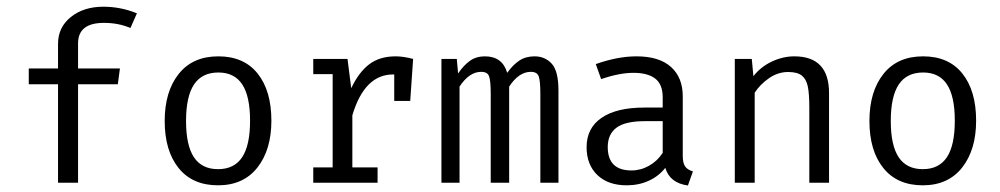

<svg xmlns="http://www.w3.org/2000/svg" viewBox="-20 -552 3020 580"><path d="M393.6 -511.7 374 -467.3Q338.4 -482.9 293.9 -482.9Q215.8 -482.9 215.8 -420.9V-345.2H342.3L335.9 -297.4H215.8V0H155.3V-297.4H66.9V-345.2H155.3V-419.4Q155.3 -469.7 194.1 -500.7Q232.9 -531.7 292 -531.7Q345.2 -531.7 393.6 -511.7Z M799.8 -187.5Q799.8 -99.6 757.6 -45.9Q715.3 7.8 638.7 7.8Q561.5 7.8 519.5 -44.4Q477.5 -96.7 477.5 -186.5Q477.5 -275.4 519.8 -328.6Q562 -381.8 639.6 -381.8Q716.8 -381.8 758.3 -329.8Q799.8 -277.8 799.8 -187.5ZM542 -186.5Q542 -112.8 565.9 -76.9Q589.8 -41 638.7 -41Q687.5 -41 711.4 -76.9Q735.4 -112.8 735.4 -187.5Q735.4 -261.2 711.7 -297.1Q688 -333 639.6 -333Q590.3 -333 566.2 -296.9Q542 -260.7 542 -186.5Z M1228 -374 1219.2 -247.1H1170.9V-327.1H1167.5Q1081.1 -327.1 1044.4 -203.6V-46.4H1120.6V0H926.3V-46.4H984.9V-328.1H926.3V-374H1029.8L1041 -285.6Q1064 -334 1095.5 -357.9Q1127 -381.8 1175.3 -381.8Q1198.2 -381.8 1228 -374Z M1667 -278.3V0H1612.3V-268.6Q1612.3 -307.6 1607.4 -321.3Q1602.5 -335 1583.5 -335Q1547.4 -335 1518.1 -290.5V0H1462.4V-268.6Q1462.4 -307.6 1457.5 -321.3Q1452.6 -335 1433.6 -335Q1397.5 -335 1368.2 -290.5V0H1313.5V-374H1359.9L1363.8 -330.1Q1380.9 -355 1399.7 -368.4Q1418.5 -381.8 1444.8 -381.8Q1497.6 -381.8 1512.2 -332Q1529.3 -356 1548.6 -368.9Q1567.9 -381.8 1594.7 -381.8Q1626.5 -381.8 1646.7 -359.6Q1667 -337.4 1667 -278.3Z M2073.2 -34.2 2058.1 8.3Q2003.4 1 1989.7 -44.9Q1969.7 -19.5 1939.7 -5.9Q1909.7 7.8 1873 7.8Q1816.9 7.8 1784.4 -23.4Q1752 -54.7 1752 -107.4Q1752 -165 1797.1 -196Q1842.3 -227.1 1926.8 -227.1H1981.9V-257.8Q1981.9 -297.4 1959.2 -314.7Q1936.5 -332 1893.6 -332Q1851.1 -332 1795.9 -313L1779.8 -358.4Q1845.7 -381.8 1902.8 -381.8Q1971.2 -381.8 2006.8 -349.9Q2042.5 -317.9 2042.5 -261.2V-81.5Q2042.5 -59.6 2049.6 -49.3Q2056.6 -39.1 2073.2 -34.2ZM1981.9 -90.3V-186H1928.2Q1868.7 -186 1842.3 -166.3Q1815.9 -146.5 1815.9 -107.9Q1815.9 -37.1 1887.7 -37.1Q1915.5 -37.1 1940.7 -51.3Q1965.8 -65.4 1981.9 -90.3Z M2199.7 -374H2251L2255.9 -321.8Q2277.8 -350.1 2311.5 -366Q2345.2 -381.8 2379.4 -381.8Q2484.4 -381.8 2484.4 -271V0H2424.8V-227.1Q2424.8 -269 2420.2 -291Q2415.5 -313 2402.1 -323.7Q2388.7 -334.5 2360.8 -334.5Q2330.1 -334.5 2303.2 -315.9Q2276.4 -297.4 2259.8 -272V0H2199.7Z M2928.7 -187.5Q2928.7 -99.6 2886.5 -45.9Q2844.2 7.8 2767.6 7.8Q2690.4 7.8 2648.4 -44.4Q2606.4 -96.7 2606.4 -186.5Q2606.4 -275.4 2648.7 -328.6Q2690.9 -381.8 2768.6 -381.8Q2845.7 -381.8 2887.2 -329.8Q2928.7 -277.8 2928.7 -187.5ZM2670.9 -186.5Q2670.9 -112.8 2694.8 -76.9Q2718.8 -41 2767.6 -41Q2816.4 -41 2840.3 -76.9Q2864.3 -112.8 2864.3 -187.5Q2864.3 -261.2 2840.6 -297.1Q2816.9 -333 2768.6 -333Q2719.2 -333 2695.1 -296.9Q2670.9 -260.7 2670.9 -186.5Z"/></svg>

Font: Amiri Typewriter
Style: Regular
Weight: 400
Monospace: yes
Designer: Khaled Hosny
Version: Version 1.1